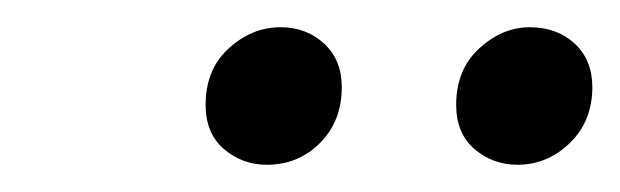

<svg xmlns="http://www.w3.org/2000/svg" viewBox="-20 -690 455 141"><path d="M176 -569Q158 -569 144.5 -580.5Q131 -592 131 -613Q131 -639 148 -654.5Q165 -670 186 -670Q205 -670 218 -658Q231 -646 231 -626Q231 -601 215 -585Q199 -569 176 -569ZM360 -569Q342 -569 328.5 -580.5Q315 -592 315 -613Q315 -639 332 -654.5Q349 -670 369 -670Q389 -670 402 -658Q415 -646 415 -626Q415 -601 398.5 -585Q382 -569 360 -569Z"/></svg>

Font: Lisu Bosa Medium
Style: Italic
Weight: 500
Italic angle: -19°
Designer: David Morse, Annie Olsen, Victor Gaultney, Frank Grießhammer (Latin)
Foundry: SIL International
Version: Version 2.000